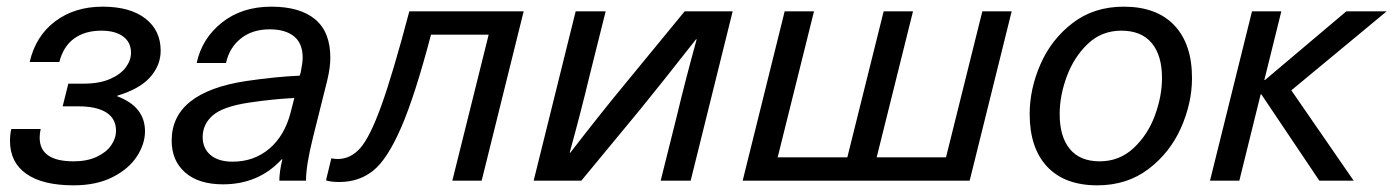

<svg xmlns="http://www.w3.org/2000/svg" viewBox="-20 -542 4180 576"><path d="M462 -390Q462 -346 430.5 -310.5Q399 -275 332 -255V-253Q415 -222 415 -148Q415 -110 390.5 -72.5Q366 -35 317.5 -10.5Q269 14 201 14Q108 14 59 -20.5Q10 -55 10 -119Q10 -139 14 -155H102Q99 -142 99 -129Q99 -58 201 -58Q241 -58 270 -71.5Q299 -85 313.5 -106Q328 -127 328 -150Q328 -186 299 -204.5Q270 -223 215 -223H168L185 -291H230Q278 -291 310 -305Q342 -319 357.5 -340Q373 -361 373 -384Q373 -415 349.5 -432.5Q326 -450 284 -450Q235 -450 202.5 -426.5Q170 -403 158 -356H69Q87 -434 145.5 -478Q204 -522 288 -522Q370 -522 416 -486.5Q462 -451 462 -390Z M971 -369Q971 -340 962 -302L919 -130Q898 -46 898 0H818Q818 -26 827 -64H825Q756 11 649 11Q576 11 535.5 -24.5Q495 -60 495 -120Q495 -265 719 -299Q808 -312 879 -315L882 -324Q888 -354 888 -369Q888 -412 862 -433Q836 -454 789 -454Q737 -454 702.5 -426.5Q668 -399 658 -353H570Q586 -427 646 -474.5Q706 -522 794 -522Q880 -522 925.5 -484Q971 -446 971 -369ZM726 -234Q648 -222 618 -195.5Q588 -169 588 -131Q588 -97 611.5 -77Q635 -57 678 -57Q742 -57 788 -96Q834 -135 852 -205L863 -248Q800 -245 726 -234Z M1337 0 1446 -438H1273Q1225 -255 1183.5 -159.5Q1142 -64 1099.5 -30Q1057 4 998 4Q972 4 958 -1L974 -67Q984 -65 993 -65Q1032 -65 1061 -98Q1090 -131 1124 -225Q1158 -319 1208 -508H1551L1425 0Z M1962 0 2011 -196Q2035 -297 2070 -424H2068Q1958 -284 1900 -213L1724 0H1581L1707 -508H1797L1748 -312Q1724 -211 1689 -84H1691Q1786 -207 1859 -295L2034 -508H2178L2052 0Z M2208 0 2334 -508H2422L2313 -70H2522L2631 -508H2719L2610 -70H2818L2927 -508H3015L2889 0Z M3556 -308Q3556 -233 3523 -158.5Q3490 -84 3425.5 -35Q3361 14 3272 14Q3174 14 3121.5 -42Q3069 -98 3069 -200Q3069 -275 3101.5 -349.5Q3134 -424 3198 -473Q3262 -522 3351 -522Q3450 -522 3503 -466Q3556 -410 3556 -308ZM3159 -200Q3159 -132 3189.5 -95Q3220 -58 3279 -58Q3338 -58 3380.5 -97.5Q3423 -137 3444.5 -195Q3466 -253 3466 -308Q3466 -376 3435 -413Q3404 -450 3344 -450Q3285 -450 3243.5 -410.5Q3202 -371 3180.5 -313Q3159 -255 3159 -200Z M4041 0H3938L3764 -259H3762L3698 0H3610L3736 -508H3824L3773 -302H3775L4019 -508H4140L3854 -271Z"/></svg>

Font: CST
Style: Italic
Weight: 400
Italic angle: -14°
Version: Version 1.00